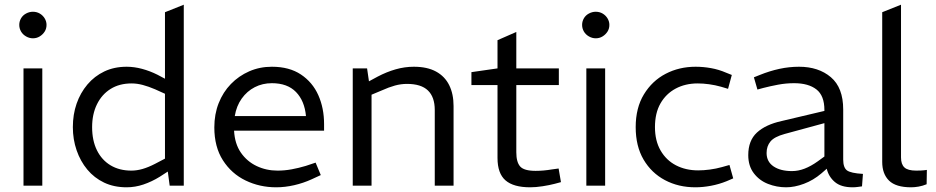

<svg xmlns="http://www.w3.org/2000/svg" viewBox="-20 -790 3981 817"><path d="M80 0V-499H160V0ZM120 -627Q105 -627 91 -635Q77 -643 69.5 -656Q62 -669 62 -684Q62 -699 69.5 -712Q77 -725 91 -732.5Q105 -740 120 -740Q136 -740 149 -732.5Q162 -725 170 -712Q178 -699 178 -684Q178 -668 170 -655.5Q162 -643 149 -635Q136 -627 120 -627Z M519 7Q465 7 423 -13Q381 -33 351.5 -68.5Q322 -104 306 -150.5Q290 -197 290 -249Q290 -303 306 -349Q322 -395 352 -430.5Q382 -466 424 -486Q466 -506 519 -506Q551 -506 584.5 -497Q618 -488 650 -472L682 -455V-738L762 -770V0H702L694 -60L660 -38Q626 -17 590.5 -5Q555 7 519 7ZM372 -249Q372 -192 392.5 -150.5Q413 -109 450.5 -86.5Q488 -64 539 -64Q562 -64 586.5 -71Q611 -78 640 -93L682 -115V-391L640 -410Q612 -422 587.5 -428.5Q563 -435 540 -435Q488 -435 450.5 -411.5Q413 -388 392.5 -346Q372 -304 372 -249Z M1155 7Q1085 7 1025 -22Q965 -51 928.5 -108Q892 -165 892 -248Q892 -304 910.5 -351Q929 -398 962.5 -432.5Q996 -467 1040.5 -486.5Q1085 -506 1137 -506Q1211 -506 1260.5 -473Q1310 -440 1334.5 -385Q1359 -330 1359 -262V-234H976Q979 -178 1005 -140.5Q1031 -103 1072 -83.5Q1113 -64 1161 -64Q1191 -64 1221 -69.5Q1251 -75 1281 -84L1323 -98L1345 -45L1306 -27Q1271 -11 1232 -2Q1193 7 1155 7ZM979 -296H1282Q1276 -361 1239.5 -398.5Q1203 -436 1137 -436Q1097 -436 1064 -419Q1031 -402 1008.5 -370.5Q986 -339 979 -296Z M1481 0V-499H1542L1550 -444L1587 -464Q1625 -484 1663.5 -495Q1702 -506 1741 -506Q1798 -506 1835.5 -485.5Q1873 -465 1891.5 -427.5Q1910 -390 1910 -339V0H1830V-322Q1830 -377 1801 -405Q1772 -433 1712 -433Q1686 -433 1660.5 -426Q1635 -419 1604 -405L1561 -387V0Z M2236 7Q2165 7 2131 -22.5Q2097 -52 2097 -118V-428H1986V-483L2097 -499V-619L2177 -654V-499H2358V-428H2177V-142Q2177 -100 2193.5 -81.5Q2210 -63 2259 -63Q2276 -63 2293 -64.5Q2310 -66 2328 -69L2357 -73L2367 -15L2341 -8Q2318 -2 2289 2.5Q2260 7 2236 7Z M2475 0V-499H2555V0ZM2515 -627Q2500 -627 2486 -635Q2472 -643 2464.5 -656Q2457 -669 2457 -684Q2457 -699 2464.5 -712Q2472 -725 2486 -732.5Q2500 -740 2515 -740Q2531 -740 2544 -732.5Q2557 -725 2565 -712Q2573 -699 2573 -684Q2573 -668 2565 -655.5Q2557 -643 2544 -635Q2531 -627 2515 -627Z M2939 7Q2867 7 2809.5 -23.5Q2752 -54 2718.5 -111Q2685 -168 2685 -249Q2685 -331 2720 -388.5Q2755 -446 2812.5 -476Q2870 -506 2940 -506Q2973 -506 3006 -500Q3039 -494 3069 -481L3094 -471L3078 -412L3048 -421Q3023 -428 2997.5 -431.5Q2972 -435 2949 -435Q2896 -435 2855 -413Q2814 -391 2790.5 -350Q2767 -309 2767 -249Q2767 -191 2791 -149.5Q2815 -108 2856.5 -86.5Q2898 -65 2951 -65Q2974 -65 3000.5 -68.5Q3027 -72 3052 -79L3084 -88L3100 -31L3072 -19Q3040 -6 3005.5 0.5Q2971 7 2939 7Z M3325 7Q3285 7 3248 -7.5Q3211 -22 3187.5 -53Q3164 -84 3164 -130Q3164 -192 3201 -226Q3238 -260 3306 -275L3488 -318V-322Q3488 -383 3454 -409.5Q3420 -436 3359 -436Q3324 -436 3290 -429.5Q3256 -423 3229 -416L3203 -409L3188 -461L3213 -471Q3255 -488 3296.5 -497Q3338 -506 3380 -506Q3463 -506 3515.5 -461.5Q3568 -417 3568 -324V-111Q3568 -77 3584 -65Q3600 -53 3652 -50L3648 3Q3640 4 3629.5 5.5Q3619 7 3608 7Q3559 7 3532.5 -15.5Q3506 -38 3498 -72L3475 -52Q3441 -23 3401 -8Q3361 7 3325 7ZM3350 -62Q3377 -62 3404 -72.5Q3431 -83 3459 -103L3488 -124V-266L3319 -220Q3275 -208 3258.5 -188Q3242 -168 3242 -139Q3242 -102 3271.5 -82Q3301 -62 3350 -62Z M3857 7Q3792 7 3763 -21.5Q3734 -50 3734 -101V-738L3814 -770V-120Q3814 -91 3828.5 -77.5Q3843 -64 3879 -64Q3888 -64 3899.5 -64.5Q3911 -65 3924 -67L3923 -6Q3906 1 3889 4Q3872 7 3857 7Z"/></svg>

Font: REM Medium Light
Style: Regular
Weight: 300
Version: Version 1.005;gftools[0.9.28]